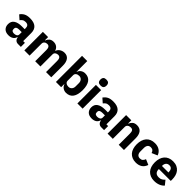

<svg xmlns="http://www.w3.org/2000/svg" viewBox="376 -2291 3845 3845"><g transform="rotate(45 2298.0 -368.5)"><path d="M457 0Q417 0 390.5 -25Q364 -50 357 -92H351Q339 -41 298 -14.5Q257 12 197 12Q118 12 76 -30Q34 -72 34 -141Q34 -224 94.5 -264.5Q155 -305 259 -305H342V-338Q342 -376 322 -398.5Q302 -421 255 -421Q211 -421 185 -402Q159 -383 142 -359L54 -437Q86 -484 134.5 -510.5Q183 -537 266 -537Q378 -537 434 -488Q490 -439 490 -345V-115H539V0ZM252 -91Q289 -91 315.5 -107Q342 -123 342 -159V-221H270Q183 -221 183 -162V-147Q183 -118 201 -104.5Q219 -91 252 -91Z M638 0V-525H786V-436H792Q806 -478 840 -507.5Q874 -537 933 -537Q987 -537 1025 -510Q1063 -483 1080 -431H1083Q1090 -453 1104.5 -472.5Q1119 -492 1140 -506Q1161 -520 1187 -528.5Q1213 -537 1243 -537Q1319 -537 1359.5 -483Q1400 -429 1400 -329V0H1252V-317Q1252 -417 1180 -417Q1147 -417 1120 -398Q1093 -379 1093 -340V0H945V-317Q945 -417 873 -417Q857 -417 841.5 -412.5Q826 -408 813.5 -398Q801 -388 793.5 -373.5Q786 -359 786 -340V0Z M1532 -740H1680V-437H1685Q1696 -481 1735.5 -509Q1775 -537 1826 -537Q1926 -537 1977 -467Q2028 -397 2028 -263Q2028 -129 1977 -58.5Q1926 12 1826 12Q1800 12 1777 4.5Q1754 -3 1735.5 -16.5Q1717 -30 1704 -48.5Q1691 -67 1685 -88H1680V0H1532ZM1777 -108Q1819 -108 1846.5 -137.5Q1874 -167 1874 -217V-308Q1874 -358 1846.5 -387.5Q1819 -417 1777 -417Q1735 -417 1707.5 -396.5Q1680 -376 1680 -340V-185Q1680 -149 1707.5 -128.5Q1735 -108 1777 -108Z M2214 -581Q2169 -581 2148.5 -601.5Q2128 -622 2128 -654V-676Q2128 -708 2148.5 -728.5Q2169 -749 2214 -749Q2259 -749 2279.5 -728.5Q2300 -708 2300 -676V-654Q2300 -622 2279.5 -601.5Q2259 -581 2214 -581ZM2140 -525H2288V0H2140Z M2814 0Q2774 0 2747.5 -25Q2721 -50 2714 -92H2708Q2696 -41 2655 -14.5Q2614 12 2554 12Q2475 12 2433 -30Q2391 -72 2391 -141Q2391 -224 2451.5 -264.5Q2512 -305 2616 -305H2699V-338Q2699 -376 2679 -398.5Q2659 -421 2612 -421Q2568 -421 2542 -402Q2516 -383 2499 -359L2411 -437Q2443 -484 2491.5 -510.5Q2540 -537 2623 -537Q2735 -537 2791 -488Q2847 -439 2847 -345V-115H2896V0ZM2609 -91Q2646 -91 2672.5 -107Q2699 -123 2699 -159V-221H2627Q2540 -221 2540 -162V-147Q2540 -118 2558 -104.5Q2576 -91 2609 -91Z M2995 0V-525H3143V-436H3149Q3163 -477 3198 -507Q3233 -537 3295 -537Q3376 -537 3417.5 -483Q3459 -429 3459 -329V0H3311V-317Q3311 -368 3295 -392.5Q3279 -417 3238 -417Q3220 -417 3203 -412.5Q3186 -408 3172.5 -398Q3159 -388 3151 -373.5Q3143 -359 3143 -340V0Z M3803 12Q3744 12 3698 -7.5Q3652 -27 3621 -62.5Q3590 -98 3574 -149Q3558 -200 3558 -263Q3558 -326 3574 -376.5Q3590 -427 3621 -463Q3652 -499 3698 -518Q3744 -537 3803 -537Q3883 -537 3936.5 -501Q3990 -465 4013 -400L3893 -348Q3886 -378 3864 -399Q3842 -420 3803 -420Q3758 -420 3735 -390.5Q3712 -361 3712 -311V-213Q3712 -163 3735 -134Q3758 -105 3803 -105Q3843 -105 3866.5 -126.5Q3890 -148 3901 -183L4016 -133Q3990 -58 3935.5 -23Q3881 12 3803 12Z M4322 12Q4262 12 4215 -7.5Q4168 -27 4135.5 -62.5Q4103 -98 4086.5 -149Q4070 -200 4070 -263Q4070 -325 4086 -375.5Q4102 -426 4133.5 -462Q4165 -498 4211 -517.5Q4257 -537 4316 -537Q4381 -537 4427.5 -515Q4474 -493 4503.5 -456Q4533 -419 4546.5 -370.5Q4560 -322 4560 -269V-225H4223V-217Q4223 -165 4251 -134.5Q4279 -104 4339 -104Q4385 -104 4414 -122.5Q4443 -141 4468 -167L4542 -75Q4507 -34 4450.5 -11Q4394 12 4322 12ZM4319 -428Q4274 -428 4248.5 -398.5Q4223 -369 4223 -320V-312H4407V-321Q4407 -369 4385.5 -398.5Q4364 -428 4319 -428Z"/></g></svg>

Font: IBM Plex Arabic
Style: Bold
Weight: 700
Designer: Mike Abbink, Paul van der Laan, Pieter van Rosmalen, Wael Morcos, Khajak Apelian
Foundry: Bold Monday
Version: Version 1.0